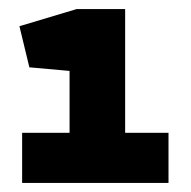

<svg xmlns="http://www.w3.org/2000/svg" viewBox="-20 -825 422 425"><path d="M134 -422V-668L45 -676L23 -767L150 -805H257V-422ZM29 -531H353V-420H29Z"/></svg>

Font: REM Black
Style: Regular
Weight: 900
Designer: Octavio Pardo
Foundry: Ashler Design
Version: Version 1.005;gftools[0.9.28]